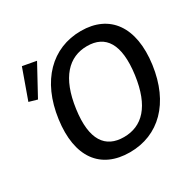

<svg xmlns="http://www.w3.org/2000/svg" viewBox="-162 -935 1151 1128"><g transform="rotate(-30 413.0 -371.0)"><path d="M412 10C608 10 749 -129 782 -369C815 -611 711 -752 517 -752C321 -752 178 -610 145 -368C112 -128 214 10 412 10ZM426 -85C301 -85 237 -172 264 -368C291 -567 380 -657 504 -657C628 -657 690 -568 663 -368C636 -171 550 -85 426 -85ZM98 -529 207 -729 114 -746 42 -545Z"/></g></svg>

Font: Cheyenne Sans Medium
Style: Italic
Weight: 500
Italic angle: -8.13011°
Designer: The Public Sans project authors (U.S. Web Design System), Libre Franklin designed by Pablo Impallari and Rodrigo Fuenzal
Foundry: The Cheyenne Sans Project Authors
Version: Version 2.007